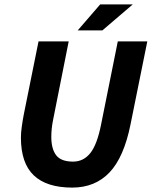

<svg xmlns="http://www.w3.org/2000/svg" viewBox="-20 -840 689 872"><path d="M155 -652H292L221 -295Q217 -275 215 -256Q213 -237 213 -219Q213 -164 235 -135Q257 -106 312 -106Q359 -106 390 -144.5Q421 -183 439 -274L515 -652H649L573 -276Q543 -126 477.5 -57Q412 12 308 12Q192 12 133.5 -43.5Q75 -99 75 -215Q75 -237 79 -265.5Q83 -294 88 -320ZM435 -820H583L445 -702H333Z"/></svg>

Font: mr_Source Sans Pro
Style: Bold Italic
Weight: 700
Italic angle: -11°
Designer: Paul D. Hunt
Foundry: Adobe Systems Incorporated
Version: Version 1.036;July 10, 2024;FontCreator 11.5.0.2430 64-bit